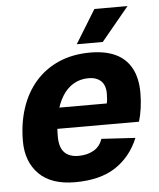

<svg xmlns="http://www.w3.org/2000/svg" viewBox="-53 -783 697 841"><g transform="rotate(-5 295.5 -362.5)"><path d="M243.4 12Q139 12 85 -42.2Q31 -96.4 31 -186.8Q31 -264.8 52.6 -330.9Q74.2 -397 116.2 -445.6Q158.2 -494.2 219.2 -521.1Q280.2 -548 358.6 -548Q425.2 -548 470.3 -526.4Q515.4 -504.8 538.8 -461.3Q562.2 -417.8 562.2 -352.8Q562.2 -319.4 557.6 -286.5Q553 -253.6 545 -227.6H163.6L183.2 -319.6H411.4Q413.4 -328 414.4 -338.4Q415.4 -348.8 415.4 -362.8Q415.4 -400.2 395.5 -418.5Q375.6 -436.8 341.2 -436.8Q304.4 -436.8 275.2 -419.6Q246 -402.4 226.1 -370.4Q206.2 -338.4 195.6 -293.9Q185 -249.4 185 -195.2Q185 -146.2 206.4 -123.9Q227.8 -101.6 268.2 -101.6Q306.4 -101.6 334.8 -117.6Q363.2 -133.6 374.2 -167.2L523.2 -158.4Q490.2 -77.8 422.1 -32.9Q354 12 243.4 12ZM303 -589.4 393.4 -736.6H539L417.4 -589.4Z"/></g></svg>

Font: Geist
Style: Italic
Weight: 400
Italic angle: -12°
Designer: Basement.studio, Andrés Briganti, Mateo Zaragoza
Foundry: Basement.studio, Vercel, Andrés Briganti, Guido Ferreyra, Mateo Zaragoza
Version: Version 1.500